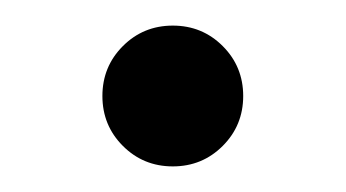

<svg xmlns="http://www.w3.org/2000/svg" viewBox="-20 -116 270 150"><path d="M76 -80Q92 -96 115 -96Q138 -96 154 -80Q170 -64 170 -41Q170 -18 154 -2Q138 14 115 14Q92 14 76 -2Q60 -18 60 -41Q60 -64 76 -80Z"/></svg>

Font: EB Garamond 12 All SC
Style: AllSC
Weight: 400
Version: Version 0.016 ; ttfautohint (v0.97) -l 8 -r 50 -G 200 -x 0 -